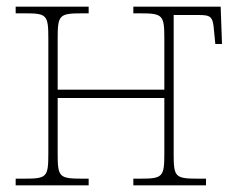

<svg xmlns="http://www.w3.org/2000/svg" viewBox="-20 -556 707 576"><path d="M27 0H246V-20H228C158 -20 153 -24 153 -95V-262H473V-95C473 -25 468 -20 400 -20H380V0H598V-20H575C505 -20 501 -25 501 -95V-511H575C612 -511 619 -507 622 -464L626 -424H646L642 -536H380V-516H400C468 -516 473 -511 473 -441V-287H153V-441C153 -511 158 -516 226 -516H246V-536H27V-516H56C120 -516 125 -511 125 -441V-95C125 -24 120 -20 52 -20H27Z"/></svg>

Font: Noto Serif SemiCondensed Thin
Style: Regular
Weight: 100
Width: 4
Designer: Monotype Design Team
Foundry: Monotype Imaging Inc.
Version: Version 2.015